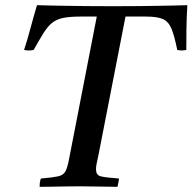

<svg xmlns="http://www.w3.org/2000/svg" viewBox="-20 -721 744 742"><path d="M73 -528Q87 -571 98.5 -614.5Q110 -658 123 -701Q153 -700 180 -699.5Q207 -699 238.5 -698.5Q270 -698 313.5 -697.5Q357 -697 420 -697Q478 -697 518.5 -697.5Q559 -698 590 -698.5Q621 -699 647.5 -699.5Q674 -700 704 -701Q701 -649 700.5 -608Q700 -567 700 -528Q682 -524 665 -528Q654 -583 642.5 -610.5Q631 -638 609 -647.5Q587 -657 545 -657H465L360 -119Q356 -101 353.5 -89Q351 -77 351 -67Q351 -45 368 -40Q385 -35 440 -31Q439 -24 437.5 -15Q436 -6 434 1Q405 1 364.5 0Q324 -1 289 -1Q265 -1 235.5 -0.5Q206 0 179 0.5Q152 1 133 1Q133 -6 134 -15Q135 -24 138 -31Q184 -35 204.5 -39.5Q225 -44 233 -59Q241 -74 247 -107L354 -657H293Q251 -657 225.5 -652Q200 -647 182.5 -633.5Q165 -620 149 -594.5Q133 -569 110 -528Q91 -524 73 -528Z"/></svg>

Font: Tiro Telugu
Style: Italic
Weight: 400
Italic angle: -11°
Designer: Telugu: John Hudson & Fiona Ross, assisted by Kaja Sojewska. Latin: John Hudson with Paul Hanslow, assisted by Kaja Soje
Foundry: Tiro Typeworks Ltd.
Version: Version 1.52